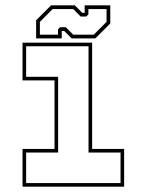

<svg xmlns="http://www.w3.org/2000/svg" viewBox="-20 -700 550 720"><path d="M64.5 0V-141.5H184.5V-398.5H64.5V-540H325.5V-141.5H445.5V0ZM78 -13.5H432V-128H312V-526.5H78V-412H198V-128H78ZM115.5 -556V-624L171.5 -680H260.5L288.5 -652H297.5V-680H393.5V-612L337.5 -556H248.5L220.5 -584H211.5V-556ZM129.5 -570H197.5V-590L205.5 -598H226.5L254.5 -570H331.5L379.5 -618V-666H311.5V-646L303.5 -638H282.5L254.5 -666H177.5L129.5 -618Z"/></svg>

Font: Tourney Expanded Thin
Style: Regular
Weight: 100
Width: 7
Designer: Tyler Finck
Foundry: Etcetera Type Co
Version: Version 1.010; ttfautohint (v1.8.3)